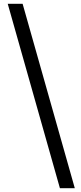

<svg xmlns="http://www.w3.org/2000/svg" viewBox="-20 -819 430 1019"><path d="M298 180H377L100 -799H21Z"/></svg>

Font: Noto Sans CJK SC Medium
Style: Regular
Weight: 500
Designer: Ryoko NISHIZUKA 西塚涼子 (kana, bopomofo & ideographs); Paul D. Hunt (Latin, Greek & Cyrillic); Sandoll Communications 산돌커뮤니
Foundry: Adobe
Version: Version 2.004;hotconv 1.0.118;makeotfexe 2.5.65603